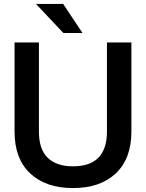

<svg xmlns="http://www.w3.org/2000/svg" viewBox="-20 -934 734 966"><path d="M53.2 -272V-720.2H175.8V-272Q175.8 -183.1 220 -140.1Q264.2 -97.2 347.2 -97.2Q518.1 -97.2 518.1 -272V-720.2H641.1V-272Q641.1 -135.7 562.7 -61.8Q484.4 12.2 347.2 12.2Q210 12.2 131.6 -61.8Q53.2 -135.7 53.2 -272ZM161.1 -914.1H297.9L395 -768.1H298.8Z"/></svg>

Font: Aspekta 550
Style: Regular
Weight: 550
Designer: Ivo Dolenc
Version: Version 2.000